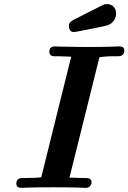

<svg xmlns="http://www.w3.org/2000/svg" viewBox="-20 -911 623 931"><path d="M59.1 -20Q59.1 -46.9 87.9 -47.9H105Q161.1 -47.9 180.2 -51.8L325.2 -636.2Q285.2 -638.2 264.2 -638.2H245.1Q219.2 -638.2 219.2 -659.2Q219.2 -686 247.1 -686Q250 -686 256.1 -685.5Q262.2 -685.1 265.1 -685.1Q369.1 -683.1 395 -683.1Q439 -683.1 476.1 -683.6Q513.2 -684.1 534.2 -685.1Q555.2 -686 559.1 -686Q583 -686 583 -666Q583 -638.2 551.8 -638.2H533.2Q485.4 -638.2 461.9 -632.8L316.9 -49.8Q356.9 -47.9 377.9 -47.9H397Q423.8 -47.9 423.8 -27.8Q423.8 -23.9 422.9 -19Q421.9 -14.2 415 -7.1Q408.2 0 396 0Q392.1 0 371.6 -1Q351.1 -2 315.4 -2.4Q279.8 -2.9 238.8 -2.9Q191.9 -2.9 157.5 -2.4Q123 -2 106.4 -1Q89.8 0 85.9 0Q59.1 0 59.1 -20ZM314 -788.1Q314 -804.2 338.9 -815.9Q479 -887.7 486.8 -890.1Q490.7 -891.1 499 -891.1Q519 -891.1 531 -878.2Q543 -865.2 543 -845.2Q543 -818.4 522 -799.8Q509.8 -790 488.8 -784.9Q467.8 -779.8 354 -757.8Q344.2 -755.9 336.9 -755.9Q314 -755.9 314 -788.1Z"/></svg>

Font: CMU Serif
Style: BoldItalic
Weight: 700
Italic angle: -14.04°
Version: Version 0.7.0